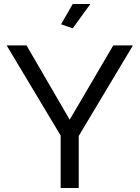

<svg xmlns="http://www.w3.org/2000/svg" viewBox="-20 -936 695 956"><path d="M112 -710 327 -340 544 -710H642L372 -259V0H282V-261L13 -710ZM342 -795 284 -815 342 -916H430Z"/></svg>

Font: Boldmen Medium
Style: Regular
Weight: 400
Designer: Matt McInerney, Pablo Impallari, Rodrigo Fuenzalida
Foundry: LIVING CONCEPT
Version: Version 1.000